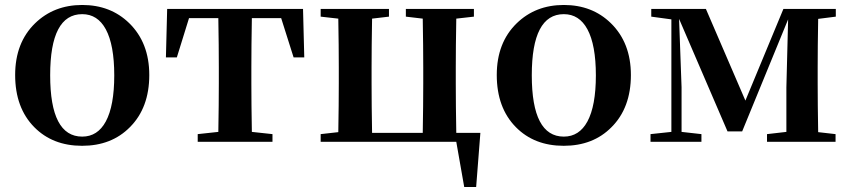

<svg xmlns="http://www.w3.org/2000/svg" viewBox="-20 -571 3424 773"><path d="M118 -59Q41 -137 41 -269Q41 -399 121 -477Q197 -551 311 -551Q425 -551 500 -478Q581 -399 581 -269Q581 -137 503 -59Q429 16 310.5 16Q192 16 118 -59ZM311 -21Q373 -21 406 -82Q440 -145 440 -267.5Q440 -390 406 -453Q373 -514 311 -514Q182 -514 182 -268Q182 -21 311 -21Z M776 0V-31L859 -40Q861 -154 861 -235V-300Q861 -384 859 -498H741L692 -340H648L653 -535H1200L1205 -340H1162L1112 -498H994Q992 -384 992 -300V-235Q992 -154 994 -40L1077 -31V0Z M1849 182 1817 0H1271V-31L1342 -39Q1344 -153 1344 -235V-300Q1344 -382 1342 -496L1271 -504V-535H1546V-504L1478 -496Q1476 -382 1476 -300V-235Q1476 -150 1478 -36H1682Q1684 -150 1684 -235V-300Q1684 -382 1682 -496L1614 -504V-535H1888V-504L1817 -496Q1815 -382 1815 -300V-235Q1815 -150 1817 -36H1914L1897 182Z M2057 -59Q1980 -137 1980 -269Q1980 -399 2060 -477Q2136 -551 2250 -551Q2364 -551 2439 -478Q2520 -399 2520 -269Q2520 -137 2442 -59Q2368 16 2249.5 16Q2131 16 2057 -59ZM2250 -21Q2312 -21 2345 -82Q2379 -145 2379 -267.5Q2379 -390 2345 -453Q2312 -514 2250 -514Q2121 -514 2121 -268Q2121 -21 2250 -21Z M2599 0V-31L2683 -40V-493L2602 -504V-535H2822L2981 -166L3134 -535H3345V-504L3274 -495Q3272 -381 3272 -300V-235Q3272 -153 3274 -39L3344 -31V0H3068V-31L3146 -40Q3146 -130 3146 -219L3153 -493L2968 -42H2909L2714 -495L2724 -220V-40L2804 -31V0Z"/></svg>

Font: GenRyuMin TW B
Style: Regular
Weight: 700
Version: Version 1.501;PS 1;hotconv 16.6.51;makeotf.lib2.5.65220